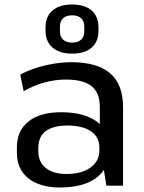

<svg xmlns="http://www.w3.org/2000/svg" viewBox="-20 -824 640 852"><path d="M423 -182V-349Q423 -412 386.5 -441.5Q350 -471 272 -471Q224 -471 175.5 -457.5Q127 -444 85 -419L70 -493Q99 -509 137 -521.5Q175 -534 217 -541Q259 -548 296 -548Q412 -548 469 -498.5Q526 -449 526 -349V0H452ZM246 8Q157 8 106 -32.5Q55 -73 55 -146V-171Q55 -244 106.5 -285Q158 -326 251 -326Q349 -326 406 -287Q463 -248 463 -175V-149Q463 -75 405.5 -33.5Q348 8 246 8ZM275 -52Q342 -52 381.5 -80.5Q421 -109 421 -156V-170Q421 -216 383.5 -241.5Q346 -267 279 -267Q218 -267 184 -243Q150 -219 150 -166V-154Q150 -105 183 -78.5Q216 -52 275 -52ZM300 -586Q244 -586 213 -613Q182 -640 182 -688V-702Q182 -751 213 -777.5Q244 -804 300 -804Q356 -804 386.5 -777.5Q417 -751 417 -702V-688Q417 -639 386.5 -612.5Q356 -586 300 -586ZM300 -635Q326 -635 340 -648Q354 -661 354 -685V-706Q354 -730 340 -743Q326 -756 300 -756Q274 -756 260 -743Q246 -730 246 -706V-685Q246 -661 260 -648Q274 -635 300 -635Z"/></svg>

Font: Pathway Extreme 28pt Medium
Style: Regular
Weight: 500
Designer: Eduardo Rodriguez Tunni
Foundry: Eduardo Rodriguez Tunni
Version: Version 1.001;gftools[0.9.26]